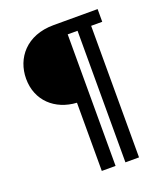

<svg xmlns="http://www.w3.org/2000/svg" viewBox="-146 -824 874 1008"><g transform="rotate(-20 291.0 -320.0)"><path d="M518 -652V-723H272C120 -723 40 -622 40 -507C40 -385 128 -305 248 -298V83H325V-652H380V83H456V-652Z"/></g></svg>

Font: United Sans SemiBold
Style: Regular
Weight: 600
Designer: Pablo Impallari, Rodrigo Fuenzalida (Modified by Dan O. Williams)
Version: Version 1.000;PS 001.000;hotconv 1.0.88;makeotf.lib2.5.64775